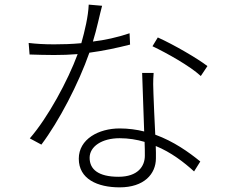

<svg xmlns="http://www.w3.org/2000/svg" viewBox="-20 -775 996 831"><path d="M540.8 -631C486.9 -612.9 433.2 -601.2 382.1 -595.2C399.1 -649.1 411.9 -714.1 421.9 -750L364 -755C361.9 -703.8 346.9 -641 332 -588.1C291.2 -584.2 250.7 -583.1 214.8 -583.1C169.7 -583.1 137.1 -585.2 104 -589.1L108 -539.1C141 -538 181.1 -536.9 214.1 -536.9C248.2 -536.9 282 -538 316.1 -540.8C273.1 -424.7 187.9 -267 109 -176.1L159.1 -149.1C235.1 -250 320 -413 366.8 -546.9C427.9 -555 489 -568.2 543 -582ZM606.9 -100.9C606.9 -55.8 577.1 -9.9 492.9 -9.9C405.9 -9.9 367.9 -41.9 367.9 -92C367.9 -141 420.8 -176.8 497.9 -176.8C535.9 -176.8 572.8 -170.8 605.8 -160.9C606.9 -138.8 606.9 -117.9 606.9 -100.9ZM595.2 -459.2C597.3 -387.1 601.2 -288 604 -206C572.1 -214.1 534.8 -219.1 497.9 -219.1C407 -219.1 321 -172.9 321 -88.1C321 0 402 35.9 497.9 35.9C603.7 35.9 654.8 -22 654.8 -89.8C654.8 -104.8 655.2 -123.2 654.1 -143.1C720.2 -116.1 775.9 -73.2 820 -33L846.9 -76C796.9 -116.8 731.9 -163 652 -192.1C649.1 -257.1 645.2 -327.8 644.2 -367.9C643.1 -398.8 642 -420.1 644.9 -459.2ZM639.9 -574.9C701 -545.8 801.1 -490.1 849.1 -446L877.8 -489C834.9 -522 731.9 -582 663 -612.9Z"/></svg>

Font: Karasuma Gothic
Style: Light
Weight: 300
Designer: Rasmus Andersson / Ryoko Nishizuka
Foundry: rsms
Version: Version 1.00